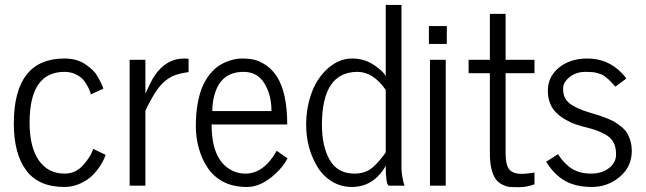

<svg xmlns="http://www.w3.org/2000/svg" viewBox="-20 -760 2645 786"><path d="M36.6 -253.9Q36.6 -520.5 244.1 -520.5Q295.4 -520.5 330.6 -496.1Q365.2 -471.7 376.5 -452.1Q396 -418.9 403.3 -397L351.6 -373.5Q350.6 -383.3 341.1 -402.3Q331.5 -421.4 320.8 -433.6Q310.1 -445.8 289.8 -455.8Q269.5 -465.8 244.1 -465.8Q101.1 -465.8 101.1 -258.3Q101.1 -157.7 138.9 -103.5Q176.8 -49.3 244.1 -49.3Q290.5 -49.3 321.3 -85Q348.1 -115.7 357.4 -139.6L361.8 -150.4L412.6 -126Q395.5 -78.6 356.4 -40Q338.9 -22.9 308.6 -8.8Q278.3 5.4 244.1 5.4Q137.7 5.4 87.2 -62.7Q36.6 -130.9 36.6 -253.9Z M510.7 0Q510.7 0 510.7 -515.1H575.2V-376.5Q598.1 -427.2 610.4 -446.3Q658.2 -520.5 734.4 -520.5Q740.2 -520.5 752 -519.5V-464.8Q718.8 -460.4 696.8 -452.4Q674.8 -444.3 653.8 -426.8Q617.2 -396.5 575.2 -306.2V0Z M904.3 -505.9Q939 -520.5 970.2 -520.5Q1001.5 -520.5 1023.4 -514.9Q1045.4 -509.3 1070.6 -491.9Q1095.7 -474.6 1113.8 -446.3Q1155.8 -379.9 1155.8 -250.5H846.2Q846.2 -120.1 912.1 -72.8Q944.8 -49.3 984.9 -49.3Q1060.1 -49.3 1112.8 -142.6L1157.2 -111.8Q1138.2 -76.7 1107.4 -48.3Q1048.8 5.4 991.7 5.4Q934.6 5.4 894.5 -15.6Q854.5 -36.6 830.6 -72.3Q806.6 -107.9 794.2 -151.9Q781.7 -195.8 781.7 -244.1Q781.7 -292.5 788.6 -332.3Q795.4 -372.1 806.6 -399.9Q817.9 -427.7 834 -449.5Q850.1 -471.2 867.2 -484.4Q884.3 -497.6 904.3 -505.9ZM849.1 -305.2H1091.3Q1091.3 -377.9 1057.6 -425.8Q1029.3 -465.8 977.1 -465.8Q891.6 -465.8 862.8 -386.7Q849.1 -349.6 849.1 -305.2Z M1559.1 -81.1Q1509.3 5.4 1420.4 5.4Q1376 5.4 1339.4 -16.8Q1302.7 -39.1 1280.3 -75.7Q1233.4 -152.3 1233.4 -249Q1233.4 -320.8 1256.6 -382.3Q1279.8 -443.8 1324.7 -482.2Q1369.6 -520.5 1420.7 -520.5Q1471.7 -520.5 1510.7 -494.1Q1549.8 -467.8 1559.1 -447.8V-739.7H1623.5V-71.3Q1623.5 -56.6 1627.7 -33Q1631.8 -9.3 1636.2 0H1571.3Q1559.1 -5.9 1559.1 -81.1ZM1297.9 -249Q1297.9 -162.6 1328.6 -107.4Q1360.8 -49.3 1430.7 -49.3Q1477.1 -49.3 1506.8 -75.7Q1530.8 -96.7 1559.1 -135.7V-392.1Q1507.3 -465.8 1443.4 -465.8Q1297.9 -465.8 1297.9 -249Z M1735.8 -580.1V-653.3H1809.1V-580.1ZM1740.2 0V-515.1H1804.7V0Z M1898.4 -460.4V-515.1H1985.4V-703.1H2049.8V-515.1H2168V-460.4H2049.8V-133.8Q2049.8 -84.5 2064.9 -66.4Q2080.1 -48.3 2114.7 -48.3Q2128.9 -48.3 2148.4 -50.8Q2168 -53.2 2168 -53.7V-5.4Q2135.7 6.3 2105.2 6.3Q2074.7 6.3 2063.5 4.9Q2052.2 3.4 2036.1 -4.4Q2020 -12.2 2009.8 -26.4Q1985.4 -60.5 1985.4 -133.8V-460.4Z M2215.8 -97.7 2264.2 -128.9Q2290 -88.9 2321.8 -69.1Q2353.5 -49.3 2399.4 -49.3Q2447.3 -49.3 2477.1 -75.2Q2502 -96.7 2502 -127.9Q2502 -159.2 2491.2 -177.7Q2480.5 -196.3 2460.9 -208Q2428.2 -226.6 2392.8 -235.1Q2357.4 -243.7 2337.2 -250.7Q2316.9 -257.8 2295.4 -270Q2273.9 -282.2 2258.3 -297.4Q2222.7 -332 2222.7 -388.9Q2222.7 -445.8 2268.3 -483.2Q2314 -520.5 2384.8 -520.5Q2468.3 -520.5 2525.9 -460.4Q2536.6 -449.2 2543.9 -438.5L2499.5 -405.3Q2496.1 -408.7 2485.8 -419.7Q2475.6 -430.7 2472.7 -433.6L2460 -443.8Q2451.2 -451.7 2445.3 -454.1L2428.7 -460Q2413.1 -465.8 2376 -465.8Q2338.9 -465.8 2312 -444.6Q2285.2 -423.3 2285.2 -397.9Q2285.2 -372.6 2293.9 -357.2Q2302.7 -341.8 2320.3 -330.6Q2348.6 -313 2385.7 -301.8Q2422.9 -290.5 2434.8 -286.6Q2446.8 -282.7 2467 -274.7Q2487.3 -266.6 2498.8 -259.3Q2510.3 -252 2524.9 -240Q2539.6 -228 2547.4 -214.8Q2566.4 -181.6 2566.4 -142.6Q2566.4 -77.6 2517.1 -36.1Q2467.8 5.4 2402.8 5.4Q2337.9 5.4 2293.7 -19.3Q2249.5 -43.9 2215.8 -97.7Z"/></svg>

Font: News Cycle
Style: Regular
Weight: 500
Version: Version 0.5.2